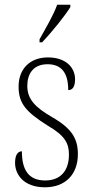

<svg xmlns="http://www.w3.org/2000/svg" viewBox="-20 -786 392 816"><path d="M148 -619V-606H159C200 -649 258 -721 279 -756V-766H223C207 -721 177 -671 148 -619ZM171 10C257 10 311 -44 311 -131C311 -196 286 -240 200 -289C130 -330 96 -364 96 -421C96 -473 122 -513 182 -513C240 -513 270 -478 270 -403C290 -403 299 -420 299 -449C299 -500 259 -542 184 -542C107 -542 59 -493 59 -418C59 -346 91 -310 183 -252C257 -209 273 -176 273 -129C273 -60 237 -19 172 -19C100 -19 73 -66 73 -143C56 -143 44 -128 44 -94C44 -45 80 10 171 10Z"/></svg>

Font: Noto Serif Armenian Condensed ExtraLight
Style: Regular
Weight: 200
Width: 3
Designer: Monotype Design Team
Foundry: Monotype Imaging Inc.
Version: Version 2.008